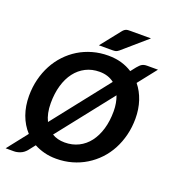

<svg xmlns="http://www.w3.org/2000/svg" viewBox="-172 -1058 1105 1240"><g transform="rotate(20 381.0 -438.0)"><path d="M11 0ZM733.5 -410.5Q733.5 -351 720 -296.8Q706.5 -242.5 681.8 -196Q657 -149.5 621.5 -112Q586 -74.5 542.2 -47.8Q498.5 -21 447.2 -6.5Q396 8 339.5 8Q295.5 8 257.8 -1.8Q220 -11.5 187.5 -29L151 17.5Q133 38.5 110.5 47.2Q88 56 68 56H11L120 -82.5Q79.5 -126.5 58.2 -185.5Q37 -244.5 37 -314.5Q37 -374 50.5 -428.2Q64 -482.5 88.8 -529Q113.5 -575.5 149 -613.2Q184.5 -651 228.2 -677.8Q272 -704.5 323.2 -719Q374.5 -733.5 431 -733.5Q479.5 -733.5 520.8 -721.8Q562 -710 596.5 -687.5L624 -722.5Q632.5 -732 639 -738.8Q645.5 -745.5 652.5 -749.5Q659.5 -753.5 667.8 -755.5Q676 -757.5 688 -757.5H762L661.5 -630Q696.5 -587 715 -531Q733.5 -475 733.5 -410.5ZM185 -318Q185 -247 210 -197L514.5 -583.5Q494 -599.5 468.8 -607.8Q443.5 -616 413.5 -616Q361 -616 318.8 -594.5Q276.5 -573 246.8 -534Q217 -495 201 -440Q185 -385 185 -318ZM585 -407Q585 -436.5 580.2 -462.2Q575.5 -488 567 -510.5L268.5 -132Q305 -109.5 355.5 -109.5Q408 -109.5 450.5 -130.8Q493 -152 522.8 -191Q552.5 -230 568.8 -284.8Q585 -339.5 585 -407ZM650.5 -932 485.5 -789Q474 -779.5 465 -777.2Q456 -775 441.5 -775H349.5L457 -910.5Q463 -918 468.5 -922.2Q474 -926.5 480 -928.8Q486 -931 493.2 -931.5Q500.5 -932 510.5 -932Z"/></g></svg>

Font: Lato Heavy
Style: Italic
Weight: 800
Italic angle: -7°
Designer: Lukasz Dziedzic
Foundry: tyPoland Lukasz Dziedzic
Version: Version 2.007; 2014-02-27